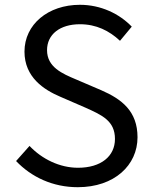

<svg xmlns="http://www.w3.org/2000/svg" viewBox="-20 -767 637 800"><path d="M304 13C457 13 553 -79 553 -195C553 -304 487 -354 402 -391L297 -436C240 -460 176 -487 176 -558C176 -624 230 -666 313 -666C381 -666 435 -639 480 -597L529 -656C477 -710 400 -747 313 -747C180 -747 82 -665 82 -552C82 -445 163 -393 231 -364L337 -318C406 -287 459 -263 459 -188C459 -116 401 -68 305 -68C229 -68 155 -104 103 -159L47 -96C111 -29 200 13 304 13Z"/></svg>

Font: DAIFUKU Sans JP
Style: Regular
Weight: 400
Designer: Original font ‘Source Han Sans JP’ : Ryoko NISHIZUKA  (kana, bopomofo & ideographs); Paul D. Hunt (Latin, Greek & Cyrill
Foundry: Daifuku
Version: Version 1.001